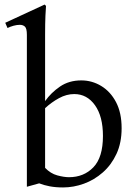

<svg xmlns="http://www.w3.org/2000/svg" viewBox="-20 -810 600 843"><path d="M337 -457Q384 -457 424.5 -432.5Q465 -408 489.5 -361.5Q514 -315 514 -247Q514 -183 491.5 -134.5Q469 -86 431.5 -53Q394 -20 348.5 -3.5Q303 13 257 13Q224 13 198 8Q172 3 152 -5L98 10V-657Q98 -685 89.5 -693Q81 -701 67 -701Q54 -701 39.5 -697Q25 -693 13 -687L3 -710L176 -790L182 -784Q181 -776 179.5 -741Q178 -706 178 -658V-366Q204 -403 243.5 -430Q283 -457 337 -457ZM283 -32Q348 -32 390 -75.5Q432 -119 432 -213Q432 -299 397 -348Q362 -397 306 -397Q272 -397 239 -379Q206 -361 178 -335V-73Q202 -48 231.5 -40Q261 -32 283 -32Z"/></svg>

Font: Bona Nova SC
Style: Regular
Weight: 400
Designer: Mateusz Machalski
Foundry: Capitalics
Version: Version 4.001; ttfautohint (v1.8.4.7-5d5b)